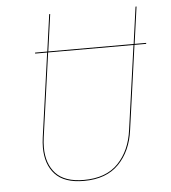

<svg xmlns="http://www.w3.org/2000/svg" viewBox="-51 -726 696 782"><g transform="rotate(-5 297.5 -335.5)"><path d="M562 -525H514L466 -181Q455 -96 404 -43.5Q353 9 261 9Q181 9 143.5 -31.5Q106 -72 106 -141Q106 -161 109 -182L157 -525H108V-529H158L179 -680H183L162 -529H511L532 -680H536L515 -529H562ZM510 -525H161L113 -182Q110 -161 110 -141Q110 -74 146.5 -34.5Q183 5 261 5Q352 5 401.5 -46.5Q451 -98 462 -182Z"/></g></svg>

Font: Fira Sans Condensed Four
Style: Italic
Weight: 100
Width: 3
Italic angle: -8°
Designer: bBox Type GmbH & Carrois Corporate GbR & Edenspiekermann AG
Foundry: bBox Type GmbH & Carrois Corporate GbR & Edenspiekermann AG
Version: Version 4.301